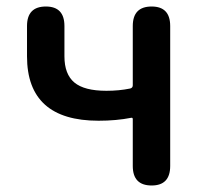

<svg xmlns="http://www.w3.org/2000/svg" viewBox="-20 -570 629 590"><path d="M446 0Q388 0 388 -60V-204Q388 -209 383 -208Q337 -199 283 -199Q63 -199 63 -397V-490Q63 -550 121 -550Q178 -550 178 -490V-397Q178 -342 208.5 -316.5Q239 -291 307 -291Q346 -291 380 -298Q388 -300 388 -308V-490Q388 -550 446 -550Q503 -550 503 -490V-60Q503 0 446 0Z"/></svg>

Font: Resource Han Rounded CN Medium
Style: Regular
Weight: 500
Designer: Cyano Hao (round all glyphs); Ryoko NISHIZUKA 西塚涼子 (kana, bopomofo & ideographs); Paul D. Hunt (Latin, Greek & Cyrillic)
Foundry: Cyano Hao
Version: 0.990